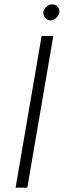

<svg xmlns="http://www.w3.org/2000/svg" viewBox="-20 -866 294 886"><path d="M172 -700 52 0H106L226 -700ZM180 -810Q179 -796 188.5 -784.5Q198 -773 212 -772Q226 -771 239.5 -783.5Q253 -796 254 -809Q256 -823 246.5 -834Q237 -845 223 -846Q209 -847 195.5 -835.5Q182 -824 180 -810Z"/></svg>

Font: Jost* 300 Light Italic
Style: Italic
Weight: 300
Italic angle: -10°
Version: Version 3.200; ttfautohint (v0.97) -l 8 -r 50 -G 200 -x 14 -